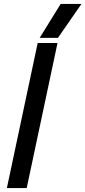

<svg xmlns="http://www.w3.org/2000/svg" viewBox="-20 -958 435 978"><path d="M289 -938H395L275 -765H182ZM172 -739H273L116 0H15Z"/></svg>

Font: Prompt
Style: Italic
Weight: 400
Italic angle: -12°
Designer: Katatrad Team
Foundry: CadsonDemak
Version: Version 1.001